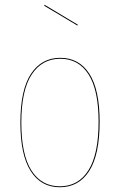

<svg xmlns="http://www.w3.org/2000/svg" viewBox="-20 -767 497 796"><path d="M165 -747.1 302.7 -664.6 300.8 -661.1 163.1 -743.2ZM393.1 -262.2Q393.1 -125.5 349.9 -58.1Q306.6 9.3 228 9.3Q149.9 9.3 107.2 -57.9Q64.5 -125 64.5 -258.3Q64.5 -394.5 108.4 -460.9Q152.3 -527.3 230 -527.3Q307.6 -527.3 350.3 -461.4Q393.1 -395.5 393.1 -262.2ZM68.4 -258.3Q68.4 -126.5 110.1 -60.5Q151.9 5.4 228 5.4Q304.7 5.4 346.7 -61Q388.7 -127.4 388.7 -262.2Q388.7 -393.6 347.2 -458.5Q305.7 -523.4 230 -523.4Q154.3 -523.4 111.3 -458Q68.4 -392.6 68.4 -258.3Z"/></svg>

Font: Fira Sans Compressed Four
Style: Regular
Weight: 100
Width: 1
Designer: Carrois Corporate & Edenspiekermann AG
Foundry: Carrois Corporate GbR & Edenspiekermann AG
Version: Version 4.203;PS 004.203;hotconv 1.0.88;makeotf.lib2.5.64775